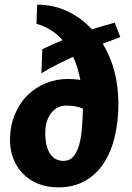

<svg xmlns="http://www.w3.org/2000/svg" viewBox="-20 -790 564 822"><path d="M419.9 -603Q453.1 -548.3 470 -483.4Q486.8 -418.5 486.8 -346.2Q486.8 -267.6 470.5 -201.7Q454.1 -135.7 421.9 -88.1Q389.6 -40.5 341.6 -14.2Q293.5 12.2 230 12.2Q180.7 12.2 142.3 -3.7Q104 -19.5 77.4 -47.1Q50.8 -74.7 36.9 -111.3Q22.9 -147.9 22.9 -189Q22.9 -251 43.5 -300Q64 -349.1 98.4 -382.8Q132.8 -416.5 177.7 -434.3Q222.7 -452.1 272 -452.1Q282.7 -452.1 296.6 -450.9Q310.5 -449.7 324.2 -448.2Q318.8 -473.6 311.5 -498.5Q304.2 -523.4 293 -546.9Q253.9 -528.8 219 -511Q184.1 -493.2 157.2 -476.1L161.1 -579.1Q169.4 -583 180.2 -588.1Q190.9 -593.3 202.4 -598.4Q213.9 -603.5 225.8 -608.6Q237.8 -613.8 248 -618.2Q226.1 -643.1 198.5 -660.6Q170.9 -678.2 136.2 -688L139.2 -770Q209 -770 268.6 -741.9Q328.1 -713.9 374 -664.1Q399.9 -672.9 424.6 -679.9Q449.2 -687 471.2 -692.9L495.1 -630.9ZM252 -101.1Q276.9 -101.1 292.5 -117.9Q308.1 -134.8 317.4 -164.8Q326.7 -194.8 330.3 -235.8Q334 -276.9 335 -325.2Q319.3 -332 299.8 -335Q280.3 -337.9 263.2 -337.9Q243.7 -337.9 227.3 -329.6Q210.9 -321.3 199 -305.9Q187 -290.5 180.4 -269.3Q173.8 -248 173.8 -222.2Q173.8 -188 180.2 -164.8Q186.5 -141.6 197.5 -127.4Q208.5 -113.3 222.4 -107.2Q236.3 -101.1 252 -101.1Z"/></svg>

Font: Simonetta
Style: Black
Weight: 900
Designer: Gayaneh Bagdasaryan
Foundry: Brownfox
Version: Version 1.002